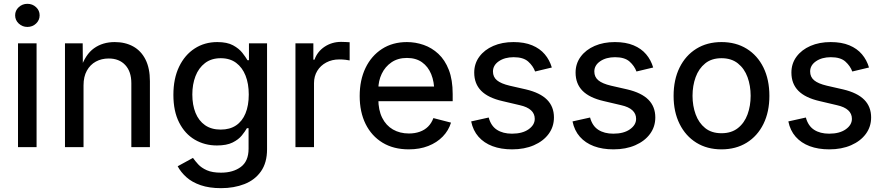

<svg xmlns="http://www.w3.org/2000/svg" viewBox="-20 -774 4650 1010"><path d="M74.7 0V-545.9H172.4V0ZM124 -632.3Q97.7 -632.3 78.6 -650.1Q59.6 -668 59.6 -693.4Q59.6 -718.8 78.6 -736.3Q97.7 -753.9 124 -753.9Q150.9 -753.9 169.7 -736.3Q188.5 -718.8 188.5 -693.4Q188.5 -668 169.7 -650.1Q150.9 -632.3 124 -632.3Z M419.4 -325.2V0H321.8V-545.9H415L416 -413.1H404.3Q428.7 -487.3 474.4 -520Q520 -552.7 583.5 -552.7Q638.7 -552.7 680.4 -529.8Q722.2 -506.8 745.4 -460.9Q768.6 -415 768.6 -346.7V0H670.9V-336.4Q670.9 -397.5 638.9 -431.9Q606.9 -466.3 551.8 -466.3Q514.2 -466.3 484.1 -450Q454.1 -433.6 436.8 -402.1Q419.4 -370.6 419.4 -325.2Z M1142.6 215.8Q1081.1 215.8 1035.6 200.2Q990.2 184.6 960.7 158.2Q931.2 131.8 914.6 100.6L995.1 56.6Q1005.9 72.3 1022.7 90.6Q1039.6 108.9 1068.1 121.6Q1096.7 134.3 1142.6 134.3Q1206.5 134.3 1247.1 104Q1287.6 73.7 1287.6 8.3V-99.6H1278.8Q1269.5 -83 1252.2 -61.5Q1234.9 -40 1203.6 -24.4Q1172.4 -8.8 1121.1 -8.8Q1056.6 -8.8 1004.6 -39.3Q952.6 -69.8 922.4 -129.4Q892.1 -189 892.1 -274.9Q892.1 -360.8 922.1 -423.1Q952.1 -485.4 1004.2 -519Q1056.2 -552.7 1123 -552.7Q1174.8 -552.7 1206.1 -535.6Q1237.3 -518.6 1254.9 -496.1Q1272.5 -473.6 1281.7 -457.5H1289.6V-545.9H1384.8V11.2Q1384.8 82 1352.8 127.4Q1320.8 172.9 1265.9 194.3Q1210.9 215.8 1142.6 215.8ZM1141.1 -92.3Q1189 -92.3 1221.7 -114.3Q1254.4 -136.2 1271.5 -177.7Q1288.6 -219.2 1288.6 -276.9Q1288.6 -333.5 1271.7 -376.2Q1254.9 -418.9 1222.2 -443.4Q1189.5 -467.8 1141.1 -467.8Q1091.8 -467.8 1058.3 -442.1Q1024.9 -416.5 1008.3 -373.3Q991.7 -330.1 991.7 -276.9Q991.7 -222.2 1008.5 -180.4Q1025.4 -138.7 1058.6 -115.5Q1091.8 -92.3 1141.1 -92.3Z M1534.2 0V-545.9H1628.4V-460H1634.3Q1649.4 -502.9 1687.7 -528.3Q1726.1 -553.7 1774.4 -553.7Q1784.7 -553.7 1797.9 -553Q1811 -552.2 1819.3 -551.8V-456.1Q1814.5 -457.5 1798.3 -459.5Q1782.2 -461.4 1764.6 -461.4Q1726.6 -461.4 1696.3 -445.3Q1666 -429.2 1648.9 -401.1Q1631.8 -373 1631.8 -336.4V0Z M2130.4 11.7Q2050.3 11.7 1992.4 -23.4Q1934.6 -58.6 1903.3 -121.6Q1872.1 -184.6 1872.1 -269Q1872.1 -353 1902.8 -416.7Q1933.6 -480.5 1989.5 -516.6Q2045.4 -552.7 2120.6 -552.7Q2165.5 -552.7 2208.5 -537.8Q2251.5 -522.9 2286.1 -490.7Q2320.8 -458.5 2341.1 -406.2Q2361.3 -354 2361.3 -279.3V-241.7H1931.6V-318.8H2310.1L2264.6 -292Q2264.6 -343.8 2248.3 -383.8Q2231.9 -423.8 2200 -446.5Q2168 -469.2 2120.6 -469.2Q2073.2 -469.2 2039.6 -446.3Q2005.9 -423.3 1988 -385.7Q1970.2 -348.1 1970.2 -305.2V-252.9Q1970.2 -194.8 1990.5 -154.3Q2010.7 -113.8 2047.1 -92.8Q2083.5 -71.8 2131.3 -71.8Q2162.1 -71.8 2187.7 -80.8Q2213.4 -89.8 2231.7 -107.9Q2250 -126 2259.8 -152.8L2352.5 -128.9Q2339.8 -87.4 2309.1 -55.7Q2278.3 -23.9 2232.9 -6.1Q2187.5 11.7 2130.4 11.7Z M2673.8 11.7Q2615.7 11.7 2570.8 -5.1Q2525.9 -22 2497.1 -54.7Q2468.3 -87.4 2458.5 -135.3L2550.8 -155.8Q2562.5 -111.8 2594 -91.3Q2625.5 -70.8 2673.3 -70.8Q2728 -70.8 2760.5 -93.8Q2793 -116.7 2793 -148.9Q2793 -175.8 2773.4 -193.8Q2753.9 -211.9 2714.4 -220.7L2623 -242.2Q2547.9 -259.3 2511.2 -296.4Q2474.6 -333.5 2474.6 -392.1Q2474.6 -439.5 2501.5 -475.8Q2528.3 -512.2 2575 -532.5Q2621.6 -552.7 2681.2 -552.7Q2738.8 -552.7 2779.5 -535.6Q2820.3 -518.6 2845.7 -488.5Q2871.1 -458.5 2882.8 -418.9L2794.9 -397.9Q2784.2 -427.2 2758.5 -450.2Q2732.9 -473.1 2682.1 -473.1Q2635.3 -473.1 2604.2 -451.9Q2573.2 -430.7 2573.2 -397.9Q2573.2 -369.1 2594.2 -351.6Q2615.2 -334 2661.1 -323.2L2746.6 -303.7Q2821.3 -286.1 2857.7 -249.5Q2894 -212.9 2894 -156.2Q2894 -107.4 2866.2 -69.6Q2838.4 -31.7 2788.6 -10Q2738.8 11.7 2673.8 11.7Z M3207 11.7Q3148.9 11.7 3104 -5.1Q3059.1 -22 3030.3 -54.7Q3001.5 -87.4 2991.7 -135.3L3084 -155.8Q3095.7 -111.8 3127.2 -91.3Q3158.7 -70.8 3206.5 -70.8Q3261.2 -70.8 3293.7 -93.8Q3326.2 -116.7 3326.2 -148.9Q3326.2 -175.8 3306.6 -193.8Q3287.1 -211.9 3247.6 -220.7L3156.2 -242.2Q3081.1 -259.3 3044.4 -296.4Q3007.8 -333.5 3007.8 -392.1Q3007.8 -439.5 3034.7 -475.8Q3061.5 -512.2 3108.2 -532.5Q3154.8 -552.7 3214.4 -552.7Q3272 -552.7 3312.7 -535.6Q3353.5 -518.6 3378.9 -488.5Q3404.3 -458.5 3416 -418.9L3328.1 -397.9Q3317.4 -427.2 3291.7 -450.2Q3266.1 -473.1 3215.3 -473.1Q3168.5 -473.1 3137.5 -451.9Q3106.4 -430.7 3106.4 -397.9Q3106.4 -369.1 3127.4 -351.6Q3148.4 -334 3194.3 -323.2L3279.8 -303.7Q3354.5 -286.1 3390.9 -249.5Q3427.2 -212.9 3427.2 -156.2Q3427.2 -107.4 3399.4 -69.6Q3371.6 -31.7 3321.8 -10Q3272 11.7 3207 11.7Z M3775.4 11.7Q3699.7 11.7 3643.1 -23.4Q3586.4 -58.6 3554.9 -122.1Q3523.4 -185.5 3523.4 -269.5Q3523.4 -355 3554.9 -418.7Q3586.4 -482.4 3643.1 -517.6Q3699.7 -552.7 3775.4 -552.7Q3851.1 -552.7 3908 -517.6Q3964.8 -482.4 3996.1 -418.7Q4027.3 -355 4027.3 -269.5Q4027.3 -185.5 3996.1 -122.1Q3964.8 -58.6 3908 -23.4Q3851.1 11.7 3775.4 11.7ZM3775.4 -73.2Q3827.6 -73.2 3861.8 -100.3Q3896 -127.4 3912.4 -172.4Q3928.7 -217.3 3928.7 -270Q3928.7 -322.8 3912.4 -367.9Q3896 -413.1 3861.8 -440.4Q3827.6 -467.8 3775.4 -467.8Q3723.1 -467.8 3689.5 -440.4Q3655.8 -413.1 3639.4 -368.2Q3623 -323.2 3623 -270Q3623 -217.3 3639.4 -172.4Q3655.8 -127.4 3689.5 -100.3Q3723.1 -73.2 3775.4 -73.2Z M4342.3 11.7Q4284.2 11.7 4239.3 -5.1Q4194.3 -22 4165.5 -54.7Q4136.7 -87.4 4127 -135.3L4219.2 -155.8Q4231 -111.8 4262.5 -91.3Q4293.9 -70.8 4341.8 -70.8Q4396.5 -70.8 4429 -93.8Q4461.4 -116.7 4461.4 -148.9Q4461.4 -175.8 4441.9 -193.8Q4422.4 -211.9 4382.8 -220.7L4291.5 -242.2Q4216.3 -259.3 4179.7 -296.4Q4143.1 -333.5 4143.1 -392.1Q4143.1 -439.5 4169.9 -475.8Q4196.8 -512.2 4243.4 -532.5Q4290 -552.7 4349.6 -552.7Q4407.2 -552.7 4448 -535.6Q4488.8 -518.6 4514.2 -488.5Q4539.6 -458.5 4551.3 -418.9L4463.4 -397.9Q4452.6 -427.2 4427 -450.2Q4401.4 -473.1 4350.6 -473.1Q4303.7 -473.1 4272.7 -451.9Q4241.7 -430.7 4241.7 -397.9Q4241.7 -369.1 4262.7 -351.6Q4283.7 -334 4329.6 -323.2L4415 -303.7Q4489.7 -286.1 4526.1 -249.5Q4562.5 -212.9 4562.5 -156.2Q4562.5 -107.4 4534.7 -69.6Q4506.8 -31.7 4457 -10Q4407.2 11.7 4342.3 11.7Z"/></svg>

Font: Inter Cardless
Style: Regular
Weight: 400
Designer: Rasmus Andersson
Foundry: rsms
Version: Version 4.001;git-9221beed3